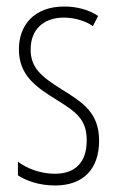

<svg xmlns="http://www.w3.org/2000/svg" viewBox="-20 -559 357 589"><path d="M284 -127C284 -213 235 -244 169 -285C105 -325 74 -352 74 -407C74 -470 115 -505 176 -505C208 -505 242 -495 265 -479L281 -510C253 -529 216 -539 177 -539C84 -539 38 -481 38 -408C38 -329 88 -293 155 -252C214 -215 246 -193 246 -128C246 -63 213 -26 148 -26C106 -26 64 -41 35 -63V-21C60 -5 99 10 149 10C238 10 284 -43 284 -127Z"/></svg>

Font: Noto Sans ExtraCondensed ExtraLight
Style: Regular
Weight: 200
Width: 2
Designer: Monotype Design Team
Foundry: Monotype Imaging Inc.
Version: Version 2.013